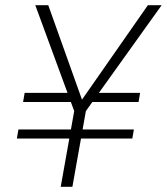

<svg xmlns="http://www.w3.org/2000/svg" viewBox="-20 -720 643 740"><path d="M45 -186 51 -221H496L490 -186ZM271 -327H69L75 -362H264ZM312 -327 332 -362H520L514 -327ZM214 0 266 -292 116 -700H166L296 -336L550 -700H603L311 -292L259 0Z"/></svg>

Font: DM Sans 17pt ExtraLight
Style: Italic
Weight: 250
Italic angle: -10°
Version: Version 4.004;gftools[0.9.30]